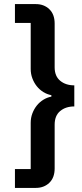

<svg xmlns="http://www.w3.org/2000/svg" viewBox="-20 -780 403 938"><path d="M155 -760Q195 -760 221 -735Q247 -710 247 -665V-451Q247 -408 274 -385.5Q301 -363 343 -363V-260Q301 -260 274 -237.5Q247 -215 247 -171V43Q247 88 221 113Q195 138 155 138H53V46H130V-180Q130 -204 138 -225.5Q146 -247 159.5 -264Q173 -281 191.5 -292.5Q210 -304 231 -308V-315Q210 -319 191.5 -330.5Q173 -342 159.5 -359Q146 -376 138 -397.5Q130 -419 130 -443V-668H53V-760Z"/></svg>

Font: IBM Plex Sans Arabic SemiBold
Style: Regular
Weight: 600
Designer: Mike Abbink, Paul van der Laan, Pieter van Rosmalen, Wael Morcos, Khajak Apelian
Foundry: Bold Monday
Version: Version 1.1